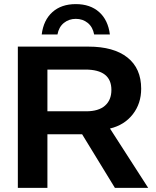

<svg xmlns="http://www.w3.org/2000/svg" viewBox="-20 -915 762 935"><path d="M210.9 -261.2V0H66.9V-688H410.6Q533.7 -688 600.6 -635Q667.5 -582 667.5 -482.9Q667.5 -410.6 626.5 -358.2Q585.4 -305.7 515.6 -289.1L701.7 0H539.6L379.9 -261.2ZM522.5 -477.1Q522.5 -576.2 395.5 -576.2H210.9V-373H399.4Q460 -373 491.2 -400.4Q522.5 -427.7 522.5 -477.1ZM349.1 -895Q419.4 -895 462.9 -856.2Q506.3 -817.4 515.1 -747.1H438.5Q431.6 -783.7 407.2 -803.5Q382.8 -823.2 349.1 -823.2Q315.9 -823.2 291.3 -803.5Q266.6 -783.7 259.8 -747.1H183.1Q191.9 -817.4 235.4 -856.2Q278.8 -895 349.1 -895Z"/></svg>

Font: Arimo
Style: Bold
Weight: 700
Designer: Steve Matteson
Foundry: Monotype Imaging Inc.
Version: Version 1.33